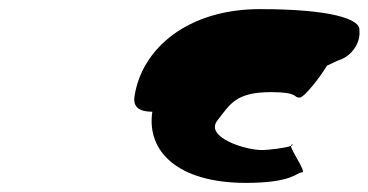

<svg xmlns="http://www.w3.org/2000/svg" viewBox="-20 -701 808 421"><path d="M275 -490C271 -465 287 -456 314 -456C301 -369 370 -300 519 -300C622 -300 630 -323 642 -323C653 -323 619 -369 618 -381C608 -377 570 -372 554 -372C517 -372 430 -400 456 -436C484 -471 495 -499 574 -499C636 -499 622 -487 637 -487C647 -487 682 -532 697 -557C712 -564 722 -569 726 -570C753 -580 771 -609 768 -634C772 -660 702 -681 550 -681C392 -681 291 -595 275 -490ZM618 -381C622 -383 625 -384 621 -384C619 -384 618 -383 618 -381Z"/></svg>

Font: Ampere
Style: SCUltExtIta
Weight: 400
Version: Version 1